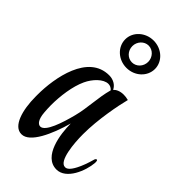

<svg xmlns="http://www.w3.org/2000/svg" viewBox="-216 -765 840 840"><g transform="rotate(45 204.0 -345.0)"><path d="M211 -526C262 -526 303 -564 303 -611C303 -657 262 -695 211 -695C160 -695 119 -657 119 -611C119 -564 160 -526 211 -526ZM211 -560C184 -560 162 -583 162 -612C162 -640 184 -664 211 -664C238 -664 260 -640 260 -612C260 -583 238 -560 211 -560ZM309 5C369 5 404 -82 408 -135V-139C408 -148 406 -151 403 -151C400 -151 396 -147 395 -142C387 -113 377 -86 367 -67C352 -38 340 -29 329 -29H328C290 -29 282 -134 282 -184V-188C282 -278 303 -385 315 -431C304 -434 294 -435 286 -435C263 -435 247 -427 238 -417C228 -438 206 -450 181 -450C51 -450 19 -274 19 -168V-158C19 -72 42 4 91 4H92C143 4 186 -92 211 -182C211 -118 227 5 309 5ZM126 -78C112 -78 98 -94 95 -134C94 -147 93 -162 93 -177C93 -234 102 -302 124 -349C141 -386 175 -421 205 -421C215 -421 224 -417 232 -408C215 -347 215 -282 199 -221C183 -159 157 -78 126 -78Z"/></g></svg>

Font: Style Script
Style: Regular
Weight: 400
Designer: Robert E. Leuschke
Foundry: Robert E. Leuschke
Version: Version 1.010